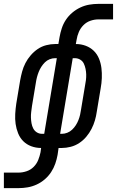

<svg xmlns="http://www.w3.org/2000/svg" viewBox="-65 -755 603 990"><path d="M31 215H-45V135H31Q51 135 72 128Q93 121 108.5 105.5Q124 90 132 70Q140 50 144 30L147 8Q120 8 96 -1Q72 -10 55 -27Q38 -44 28.5 -67.5Q19 -91 15.5 -116Q12 -141 13.5 -167.5Q15 -194 19 -221L39 -341Q43 -363 49 -385.5Q55 -408 66 -429.5Q77 -451 93.5 -470Q110 -489 130 -502.5Q150 -516 173.5 -522Q197 -528 219 -528H236L242 -563Q246 -586 253.5 -609Q261 -632 274.5 -652.5Q288 -673 307.5 -689.5Q327 -706 349.5 -716.5Q372 -727 395.5 -731Q419 -735 442 -735H518V-655H442Q422 -655 401.5 -648Q381 -641 365.5 -625.5Q350 -610 341.5 -590Q333 -570 330 -550L326 -528Q353 -528 377 -519Q401 -510 418.5 -493Q436 -476 445.5 -452.5Q455 -429 458 -404Q461 -379 460 -352.5Q459 -326 454 -299L434 -179Q431 -157 424.5 -134.5Q418 -112 407 -90.5Q396 -69 380 -50Q364 -31 343.5 -17.5Q323 -4 299.5 2Q276 8 254 8H237L232 43Q228 66 220 89Q212 112 198.5 132.5Q185 153 166 169.5Q147 186 124 196.5Q101 207 77.5 211Q54 215 31 215ZM245 -65H254Q268 -65 282 -70.5Q296 -76 307 -86.5Q318 -97 326 -109.5Q334 -122 339.5 -136Q345 -150 348 -163.5Q351 -177 353 -191L373 -311Q376 -326 378 -341.5Q380 -357 379.5 -371.5Q379 -386 376 -400.5Q373 -415 367 -427.5Q361 -440 348.5 -447.5Q336 -455 321 -455H310ZM152 -65H163L228 -455H219Q205 -455 191 -449.5Q177 -444 166.5 -433.5Q156 -423 148 -410.5Q140 -398 134.5 -384Q129 -370 125.5 -356.5Q122 -343 120 -329L100 -209Q98 -194 96 -178.5Q94 -163 94.5 -148.5Q95 -134 97.5 -119.5Q100 -105 106.5 -92.5Q113 -80 125 -72.5Q137 -65 152 -65Z"/></svg>

Font: Iosevka Medium
Style: Italic
Weight: 500
Italic angle: -9°
Monospace: yes
Designer: Belleve Invis
Foundry: Belleve Invis
Version: Version 32.5.0; ttfautohint (v1.8.4)